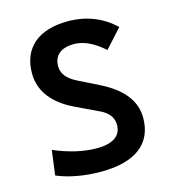

<svg xmlns="http://www.w3.org/2000/svg" viewBox="-107 -791 800 889"><g transform="rotate(-15 293.0 -346.5)"><path d="M269 9.8C433.6 9.8 521 -57.1 521 -181.2C521 -265.6 466.3 -329.1 366.7 -378.9L269.5 -427.2C226.1 -449.2 202.1 -476.1 202.1 -512.7C202.1 -565.4 237.3 -593.8 298.8 -593.8C345.7 -593.8 392.6 -571.3 442.4 -526.9L522.9 -615.7C460.9 -674.3 386.7 -703.1 298.3 -703.1C157.2 -703.1 76.7 -633.8 76.7 -512.7C76.7 -425.3 131.3 -358.4 228 -312.5L335.9 -261.2C374 -243.7 395.5 -216.3 395.5 -181.6C395.5 -127.9 355 -100.1 276.9 -100.1C215.3 -100.1 145 -116.2 73.7 -147L58.1 -28.3C116.7 -3.4 190.4 9.8 269 9.8Z"/></g></svg>

Font: Cascadia Code NF SemiBold
Style: Regular
Weight: 600
Monospace: yes
Designer: Aaron Bell
Foundry: Saja Typeworks
Version: Version 2404.023